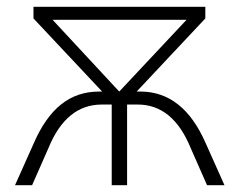

<svg xmlns="http://www.w3.org/2000/svg" viewBox="-20 -542 700 562"><path d="M270 -274H279L78 -488V-522H581V-488L380 -274H391Q516 -274 582 -123L637 0H586L538 -109Q486 -236 383 -236H352V0H307V-236H278Q174 -236 122 -109L74 0H24L79 -123Q112 -199 159 -236.5Q206 -274 270 -274ZM526 -484H134L329 -274Z"/></svg>

Font: Goldbeck Next Light
Style: Regular
Weight: 300
Designer: Julieta Ulanovsky
Foundry: Julieta Ulanovsky
Version: Version 7.200